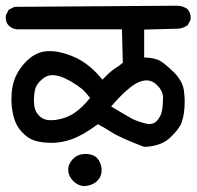

<svg xmlns="http://www.w3.org/2000/svg" viewBox="-27 -586 675 659"><path d="M207 -2.9Q207 -24.9 226.1 -43Q242.2 -57.6 265.6 -57.6Q299.3 -57.6 312.5 -35.2Q321.8 -19.5 321.8 -2.4Q321.8 23.4 301.3 39.6Q283.7 52.7 258.8 52.7H258.3Q236.3 49.3 221.7 32.5Q207 15.6 207 -2.9ZM151.4 -95.7Q133.3 -95.7 117.2 -97.9Q101.1 -100.1 90.3 -104Q67.9 -111.3 46.9 -134.3Q25.9 -157.2 18.1 -191.9Q12.2 -218.8 12.2 -246.6Q12.2 -291.5 27.8 -325.7Q41.5 -354 64.9 -377Q88.9 -400.9 119.1 -408.2Q130.9 -410.6 144 -410.6Q165.5 -410.6 191.4 -403.3Q243.7 -389.2 283.7 -355Q304.2 -337.4 324.7 -312.5Q348.6 -338.4 365.7 -349.6Q382.3 -359.9 394.5 -370.6L391.6 -485.4H29.8Q14.2 -487.8 3.4 -497.6Q-7.3 -508.8 -7.3 -525.4Q-7.3 -528.8 -6.8 -533.7L2.9 -552.7L22.5 -562.5L580.1 -566.4Q600.1 -566.4 616.7 -554.7Q627.4 -542 627.4 -525.9Q627.4 -522.9 627 -518.1L617.2 -499.5L615.7 -498.5Q599.6 -487.3 578.6 -487.3Q576.7 -487.3 575.2 -487.3L467.8 -484.4V-388.7Q502.9 -387.7 520.5 -378.2Q538.1 -368.7 568.4 -339.4Q600.1 -308.6 604.5 -273.4Q606.9 -252.9 606.9 -238.3Q606.9 -194.3 596.2 -165Q588.9 -144 557.4 -114Q525.9 -84 469.2 -82H467.3Q385.3 -113.3 356.4 -131.8Q331.5 -147.9 309.1 -159.7Q255.4 -120.6 219.5 -108.2Q183.6 -95.7 151.4 -95.7ZM485.8 -160.2Q500.5 -160.2 510.3 -169.9Q524.9 -185.5 528.6 -204.1Q532.2 -222.7 532.7 -250Q532.7 -250.5 532.7 -251Q532.7 -275.4 508.3 -297.4Q494.1 -310.1 476.1 -310.1Q463.9 -310.1 449.7 -304.2Q413.6 -289.1 354.5 -220.7Q397 -194.8 425.8 -178.7Q446.3 -168.5 473.1 -162.1Q480 -160.2 485.8 -160.2ZM153.3 -328.1Q135.3 -328.1 121.1 -316.9Q97.2 -298.3 92.8 -276.4Q89.4 -260.3 89.4 -243.7Q89.4 -234.9 90.3 -226.1Q92.3 -202.1 110.8 -185.5Q124.5 -173.3 147.9 -173.3Q155.3 -173.3 163.6 -174.3Q200.2 -179.2 229 -198.7Q256.3 -217.3 282.2 -250Q269 -266.6 256.3 -279.3Q213.9 -312.5 177.7 -324.2Q164.6 -328.1 153.3 -328.1Z"/></svg>

Font: Bakudai
Style: Bold
Weight: 700
Version: Version 1.48